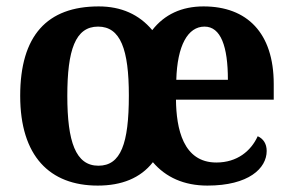

<svg xmlns="http://www.w3.org/2000/svg" viewBox="-20 -569 913 599"><path d="M285 10C359 10 418 -13 457 -63C497 -16 554 10 627 10C756 10 812 -44 812 -98C812 -120 802 -136 784 -144C763 -98 720 -62 655 -62C551 -62 530 -168 529 -258H834V-307C834 -466 751 -549 615 -549C547 -549 493 -524 455 -475C414 -524 358 -549 288 -549C127 -549 43 -458 43 -270C43 -82 135 10 285 10ZM287 -52C216 -52 190 -127 190 -270C190 -413 215 -486 286 -486C356 -486 382 -415 382 -271C382 -121 357 -52 287 -52ZM691 -320H530C533 -427 566 -486 618 -486C669 -486 691 -424 691 -320Z"/></svg>

Font: Noto Serif Bengali SemiCondensed
Style: Bold
Weight: 700
Width: 4
Designer: Juan Bruce, Universal Thirst, Indian Type Foundry and the Monotype Design Team.
Foundry: Monotype Imaging Inc.
Version: Version 2.003